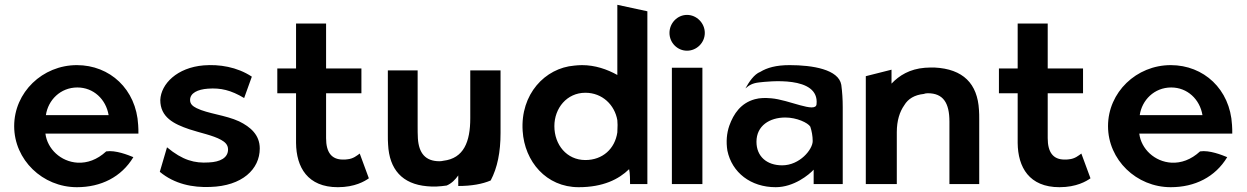

<svg xmlns="http://www.w3.org/2000/svg" viewBox="-20 -766 5190 799"><path d="M169 -210H556C556 -222 556 -234 555 -246C547 -395 437 -495 300 -495C157 -495 39 -382 39 -241C39 -101 157 13 300 13C400 13 485 -29 535 -112C513 -121 461 -142 422 -136C384 -101 343 -87 303 -89C233 -93 177 -146 169 -210ZM432 -287H171C180 -349 231 -402 302 -402C369 -402 421 -353 432 -287Z M645 -51C706 0 782 15 855 12C988 8 1061 -62 1061 -148C1061 -205 1022 -238 975 -261C919 -287 844 -293 798 -316C782 -324 771 -333 771 -350C771 -379 803 -394 845 -397C898 -401 941 -391 996 -358L1028 -447C966 -488 892 -499 828 -494C717 -485 650 -417 647 -350C647 -278 703 -250 768 -228C813 -213 866 -203 900 -184C916 -175 929 -164 929 -144C929 -109 896 -92 849 -90C790 -86 740 -99 675 -153Z M1515 -24 1477 -127C1466 -119 1450 -105 1425 -103C1420 -102 1414 -102 1407 -102C1359 -102 1337 -133 1337 -191V-378H1484V-481H1337V-668H1212V-481H1134V-378H1212V-171C1213 -70 1260 13 1386 13C1457 13 1498 -12 1515 -24Z M1594 -473V-203C1594 -190 1594 -177 1595 -165C1600 -61 1654 0 1757 9C1784 12 1812 10 1839 6C1860 -3 1875 -19 1887 -36V8C1942 8 1987 0 2022 -15C2050 -68 2063 -133 2063 -213V-473H1937V-274C1937 -176 1910 -107 1825 -97C1820 -96 1815 -95 1809 -95C1750 -95 1723 -129 1719 -190C1718 -207 1718 -225 1718 -243V-473Z M2388 13C2490 13 2555 -20 2598 -62C2602 -47 2602 -12 2602 0H2674V-719L2549 -746V-454C2506 -478 2456 -495 2402 -495C2390 -495 2380 -494 2370 -493C2248 -483 2145 -374 2155 -221C2163 -94 2253 13 2388 13ZM2416 -380C2487 -380 2538 -329 2549 -266C2549 -259 2550 -252 2550 -246C2550 -235 2549 -225 2549 -215C2539 -147 2488 -100 2416 -100C2338 -100 2287 -164 2287 -241C2287 -316 2339 -380 2416 -380Z M2766 -629C2766 -588 2799 -555 2839 -555C2879 -555 2913 -588 2913 -629C2913 -670 2879 -704 2839 -704C2799 -704 2766 -670 2766 -629ZM2903 0V-484H2776V0Z M3144 -467C3118 -457 3097 -425 3082 -398C3098 -412 3112 -420 3139 -423C3174 -427 3391 -453 3378 -332C3374 -294 3263 -351 3189 -357C3163 -359 3143 -359 3121 -353C3063 -337 3033 -293 3015 -243C3004 -211 3001 -176 3007 -139C3026 -48 3104 13 3208 13C3284 13 3347 -39 3366 -60V0H3487V-320C3487 -353 3485 -383 3481 -413C3470 -477 3362 -495 3266 -495C3209 -495 3172 -484 3144 -467ZM3235 -78C3171 -78 3128 -115 3128 -176C3128 -243 3183 -277 3248 -277C3296 -277 3342 -255 3352 -239C3358 -221 3362 -200 3362 -179C3362 -144 3308 -78 3235 -78Z M4055 0V-270C4055 -283 4055 -295 4054 -308C4048 -418 3988 -479 3869 -485C3856 -485 3842 -485 3829 -484C3766 -479 3722 -452 3690 -418V-476L3583 -449V0H3712V-216C3712 -264 3724 -301 3743 -328C3759 -355 3786 -371 3824 -375C3829 -377 3835 -378 3841 -378C3905 -378 3931 -338 3931 -260V0Z M4518 -24 4480 -127C4469 -119 4453 -105 4428 -103C4423 -102 4417 -102 4410 -102C4362 -102 4340 -133 4340 -191V-378H4487V-481H4340V-668H4215V-481H4137V-378H4215V-171C4216 -70 4263 13 4389 13C4460 13 4501 -12 4518 -24Z M4721 -210H5108C5108 -222 5108 -234 5107 -246C5099 -395 4989 -495 4852 -495C4709 -495 4591 -382 4591 -241C4591 -101 4709 13 4852 13C4952 13 5037 -29 5087 -112C5065 -121 5013 -142 4974 -136C4936 -101 4895 -87 4855 -89C4785 -93 4729 -146 4721 -210ZM4984 -287H4723C4732 -349 4783 -402 4854 -402C4921 -402 4973 -353 4984 -287Z"/></svg>

Font: Bluebird
Style: Regular
Weight: 400
Designer: Jasper
Foundry: Cannot Into Space Fonts
Version: Version 0.98